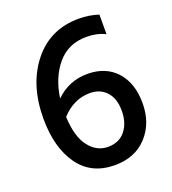

<svg xmlns="http://www.w3.org/2000/svg" viewBox="-127 -766 782 875"><g transform="rotate(-20 264.5 -329.0)"><path d="M285 -335Q207 -335 147 -270Q151 -173 188.5 -124.5Q226 -76 280.5 -76Q335 -76 365 -113.5Q395 -151 395 -210Q395 -269 365 -302Q335 -335 285 -335ZM282 13Q168 13 107.5 -72Q47 -157 47 -297Q47 -461 130.5 -566Q214 -671 354 -671Q404 -671 449 -656V-561Q410 -581 358 -581Q270 -581 217 -518.5Q164 -456 150 -358Q215 -421 304 -421Q393 -421 444.5 -364Q496 -307 496 -210Q496 -113 438 -50Q380 13 282 13Z"/></g></svg>

Font: Hind Guntur Medium
Style: Regular
Weight: 500
Designer: Manushi Parikh, Hitesh Malaviya
Foundry: Indian Type Foundry
Version: Version 1.000;PS 1.0;hotconv 1.0.86;makeotf.lib2.5.63406; tt